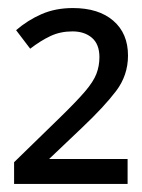

<svg xmlns="http://www.w3.org/2000/svg" viewBox="-20 -877 352 477"><path d="M15 -420V-474L130 -586Q170 -625 191 -649.5Q212 -674 219.5 -693.5Q227 -713 227 -735Q227 -767 208.5 -783Q190 -799 160 -799Q130 -799 105.5 -787.5Q81 -776 55 -756L20 -802Q49 -827 83.5 -842Q118 -857 161 -857Q225 -857 261.5 -825.5Q298 -794 298 -739Q298 -690 268.5 -651Q239 -612 183 -559L102 -482H297V-420Z"/></svg>

Font: Noto Sans Tamil UI
Style: Regular
Weight: 400
Designer: Jelle Bosma - Monotype Design Team
Foundry: Monotype Imaging Inc.
Version: Version 2.004; ttfautohint (v1.8.4.7-5d5b)